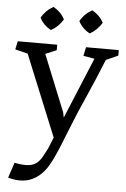

<svg xmlns="http://www.w3.org/2000/svg" viewBox="-68 -766 683 1040"><g transform="rotate(5 273.5 -246.0)"><path d="M218.8 42Q223.6 28.8 230 13.9Q236.3 -1 242.7 -17.1L62.5 -458L-6.3 -475.1L3.4 -520H217.8V-490.2L157.7 -464.8L281.7 -158.2L287.6 -129.9L425.3 -461.9L364.7 -472.2L374.5 -520H552.7V-490.2L487.3 -460.9Q440.4 -344.2 398.9 -251.7Q357.4 -159.2 328.6 -85.9Q301.8 -18.1 279.5 36.4Q257.3 90.8 235.4 128.9Q224.6 148.9 209.5 167Q194.3 185.1 175.5 199Q156.7 212.9 133.1 221.4Q109.4 230 79.6 230Q49.3 230 15.6 220.2L43.5 137.2Q75.7 144 102.5 144Q129.4 144 146.5 136.5Q163.6 128.9 175.5 115.5Q187.5 102.1 197 83.5Q206.5 64.9 218.8 42ZM326.2 -658.2Q349.1 -699.2 391.1 -722.2Q431.2 -700.2 453.1 -660.2Q429.2 -619.1 388.2 -596.2Q347.2 -617.2 326.2 -658.2ZM115.2 -658.2Q138.2 -699.2 180.2 -722.2Q220.2 -700.2 242.2 -660.2Q218.3 -619.1 177.2 -596.2Q136.2 -617.2 115.2 -658.2Z"/></g></svg>

Font: Brawler
Style: Regular
Weight: 400
Version: Version 1.000